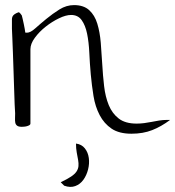

<svg xmlns="http://www.w3.org/2000/svg" viewBox="-20 -529 694 761"><path d="M261.7 -469.7Q241.2 -469.7 213.9 -456.5Q186.5 -443.4 161.1 -423.3Q135.7 -403.3 118.2 -379.4Q100.6 -355.5 100.6 -334V-39.1Q100.6 -35.2 96.2 -32.7Q91.8 -30.3 86.4 -28.8Q81.1 -27.3 75.2 -26.9Q69.3 -26.4 66.4 -26.4Q53.7 -26.4 47.9 -30.8Q42 -35.2 40.5 -43Q39.1 -50.8 39.6 -60.5Q40 -70.3 40 -80.1Q39.1 -87.9 38.1 -114.3L36.1 -173.8Q35.2 -208 33.7 -246.6Q32.2 -285.2 31.2 -319.8Q30.3 -354.5 28.8 -380.4Q27.3 -406.2 27.3 -415V-452.1Q27.3 -458 29.3 -462.9Q31.2 -467.8 37.1 -472.2Q43 -476.6 53.7 -480.5Q56.6 -480.5 61 -475.1Q65.4 -469.7 66.4 -467.8Q67.4 -463.9 69.8 -454.1Q72.3 -444.3 74.2 -434.1Q76.2 -423.8 78.1 -414.1Q80.1 -404.3 80.1 -400.4Q81.1 -399.4 83 -399.4Q85 -399.4 86.9 -399.4Q100.6 -399.4 119.6 -416.5Q138.7 -433.6 163.6 -454.1Q188.5 -474.6 215.8 -491.7Q243.2 -508.8 273.4 -508.8Q311.5 -508.8 333.5 -488.8Q355.5 -468.8 365.7 -435.1Q376 -401.4 379.4 -359.4Q382.8 -317.4 385.3 -273.9Q387.7 -230.5 392.6 -188Q397.5 -145.5 411.1 -112.3Q424.8 -79.1 450.7 -59.1Q476.6 -39.1 521.5 -39.1Q536.1 -39.1 551.3 -41Q566.4 -43 581.1 -45.9Q595.7 -48.8 610.8 -51.3Q626 -53.7 641.6 -53.7Q643.6 -53.7 648.9 -53.7Q654.3 -53.7 654.3 -53.7Q619.1 -27.3 583 -13.2Q546.9 1 501 1Q452.1 1 422.4 -19Q392.6 -39.1 375 -72.8Q357.4 -106.4 350.6 -148.4Q343.8 -190.4 339.8 -233.9Q335.9 -277.3 334 -319.8Q332 -362.3 325.2 -395.5Q318.4 -428.7 303.7 -449.2Q289.1 -469.7 261.7 -469.7ZM220.7 193.4Q247.1 180.7 261.7 170.9Q276.4 161.1 283.2 150.9Q290 140.6 291 129.4Q292 118.2 289.6 105Q287.1 91.8 284.2 75.7Q281.2 59.6 281.2 40Q303.7 43 316.4 59.1Q329.1 75.2 332 97.2Q335 119.1 329.1 142.6Q323.2 166 310.5 183.6Q297.9 201.2 278.3 208.5Q258.8 215.8 234.4 207Z"/></svg>

Font: The Girl Next Door
Style: Regular
Weight: 400
Designer: Kimberly Geswein
Foundry: Kimberly Geswein
Version: Version 1.002 2010